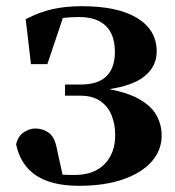

<svg xmlns="http://www.w3.org/2000/svg" viewBox="-20 -583 566 620"><path d="M235 17Q147 17 96.5 -16.5Q46 -50 32 -117Q38 -143 56.5 -155.5Q75 -168 94 -168Q119 -168 138.5 -153.5Q158 -139 165 -96L182 -19Q198 -18 221 -18Q283 -18 317.5 -53Q352 -88 352 -147Q352 -180 341 -209Q330 -238 305 -256Q280 -274 239 -274H190V-310H239Q298 -310 325 -338Q352 -366 351 -419Q350 -473 320.5 -500.5Q291 -528 235 -528Q206 -528 183 -525L133 -376H80L63 -521Q107 -544 149.5 -553.5Q192 -563 244 -563Q360 -563 422.5 -525Q485 -487 486 -419Q487 -367 443 -334Q408 -307 333 -295Q385 -285 418 -269Q464 -246 483 -214.5Q502 -183 502 -145Q502 -98 470 -61.5Q438 -25 378 -4Q318 17 235 17ZM125 -508Q121 -506 116 -504Z"/></svg>

Font: Early Summer Mincho Heavy
Style: Regular
Weight: 900
Designer: GuiWonder
Version: Version 1.002